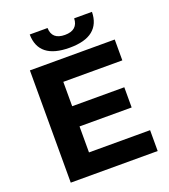

<svg xmlns="http://www.w3.org/2000/svg" viewBox="-159 -1012 991 1125"><g transform="rotate(-20 336.5 -449.0)"><path d="M629 -130V0H87V-700H616V-570H248V-418H573V-292H248V-130ZM158 -898H269Q271 -825 352 -825Q392 -825 413 -843.5Q434 -862 435 -898H546Q545 -823 497 -784Q449 -745 352 -745Q160 -745 158 -898Z"/></g></svg>

Font: CMG Sans
Style: Bold
Weight: 700
Designer: Julieta Ulanovsky
Foundry: Julieta Ulanovsky
Version: Version 7.200